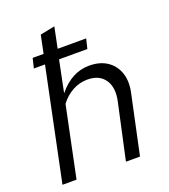

<svg xmlns="http://www.w3.org/2000/svg" viewBox="-134 -827 815 924"><g transform="rotate(-20 273.5 -365.0)"><path d="M27 0 146 -573H89L101 -623H157L176 -715L251 -730L229 -623H375L363 -573H218L185 -411Q219 -453 258.5 -474Q298 -495 343 -495Q398 -495 435 -470Q472 -445 486.5 -401Q501 -357 488 -300L424 0H352L414 -285Q429 -353 401 -394Q373 -435 312 -435Q272 -435 236 -415.5Q200 -396 174 -361L99 0Z"/></g></svg>

Font: Red Hat Text
Style: Italic
Weight: 300
Italic angle: -12°
Designer: Pentagram, MCKL
Foundry: Pentagram, MCKL
Version: Version 1.023